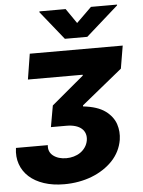

<svg xmlns="http://www.w3.org/2000/svg" viewBox="-62 -824 790 1064"><g transform="rotate(-5 332.5 -292.0)"><path d="M2.5 -32H179.7Q175.4 5 203.1 27Q231.5 49 276.6 49Q297.6 49 317.6 43.3Q337.7 37.6 354 26.5Q370.4 15.3 381.9 -1.4Q393.5 -18.1 397.4 -39.8Q400.6 -60 395.1 -76.7Q389.6 -93.4 376.1 -105.3Q362.6 -117.2 341.3 -123.6Q320 -130 291.2 -130H205.6L226.6 -248.6L406.2 -399.1V-403.8H101.6L124.3 -545.5H641.3L620 -419L393.1 -234.4V-228.7Q472.7 -219.8 515.6 -188.6Q558.2 -157.3 572.8 -114Q586.6 -72.1 579.5 -26.3Q568.2 39.4 522.4 88.1Q499.3 112.6 469.6 131.9Q440 151.3 405.5 164.6Q371.1 177.9 332.4 184.8Q293.7 191.8 252.1 191.8Q188.9 191.8 139.4 175.2Q89.8 158.7 57.2 129.1Q24.5 99.4 9.9 58.2Q-4.6 17 2.5 -32ZM197.4 -769.9 198.2 -774.5H343.8L400.6 -692.1L484.7 -774.5H630L629.3 -769.9L449.9 -610.8H325.3Z"/></g></svg>

Font: Inter P Extra Bold
Style: Italic
Weight: 800
Italic angle: 9.39999°
Designer: Rasmus Andersson
Foundry: rsms
Version: Version 3.018;git-588b23468